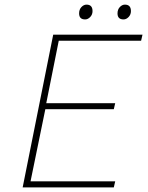

<svg xmlns="http://www.w3.org/2000/svg" viewBox="-20 -810 640 830"><path d="M78 0 210 -660H596L590 -634H234L180 -364H478L472 -338H176L112 -26H478L472 0ZM348 -726Q322 -726 322 -752Q322 -769 332 -779.5Q342 -790 354 -790Q380 -790 380 -762Q380 -747 370 -736.5Q360 -726 348 -726ZM514 -726Q488 -726 488 -752Q488 -769 498 -779.5Q508 -790 520 -790Q546 -790 546 -762Q546 -747 536 -736.5Q526 -726 514 -726Z"/></svg>

Font: Source Code Pro ExtraLight
Style: Italic
Weight: 200
Italic angle: -11°
Monospace: yes
Designer: Paul D. Hunt, Teo Tuominen
Foundry: Adobe Systems Incorporated
Version: Version 1.050;PS 1.000;hotconv 16.6.51;makeotf.lib2.5.65220